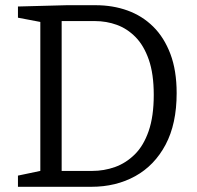

<svg xmlns="http://www.w3.org/2000/svg" viewBox="-20 -718 758 738"><path d="M347 -698Q414 -698 470.5 -677.5Q527 -657 569 -615.5Q611 -574 635 -510.5Q659 -447 659 -360Q659 -242 616.5 -162Q574 -82 500 -41Q426 0 331 0H49V-43L149 -64L135 -46V-650L149 -631L49 -650V-693L237 -698ZM334 -61Q380 -61 422 -76Q464 -91 498 -124.5Q532 -158 551.5 -214.5Q571 -271 571 -353Q571 -434 552 -488.5Q533 -543 501 -575.5Q469 -608 429 -622.5Q389 -637 345 -637H202L217 -652V-46L202 -61Z"/></svg>

Font: Bitter Thin
Style: Regular
Weight: 400
Version: Version 3.021